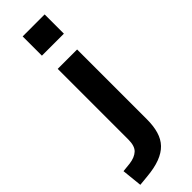

<svg xmlns="http://www.w3.org/2000/svg" viewBox="-362 -743 945 945"><g transform="rotate(-45 110.5 -270.0)"><path d="M63 -599V-733H216V-599ZM-44 193 -55 87 -7 82Q31 77 51.5 58Q72 39 72 -6V-498H207V-12Q207 35 196.5 70.5Q186 106 163 130Q140 154 102 168.5Q64 183 8 188Z"/></g></svg>

Font: Nunito Sans 8pt
Style: Bold
Weight: 700
Version: Version 3.101;gftools[0.9.27]